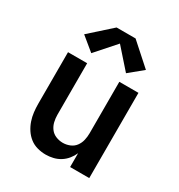

<svg xmlns="http://www.w3.org/2000/svg" viewBox="-183 -901 966 1034"><g transform="rotate(30 300.0 -384.0)"><path d="M252 8Q226 8 200 1Q174 -6 153.5 -22Q133 -38 118.5 -60Q104 -82 95.5 -107Q87 -132 84 -158Q81 -184 81 -210V-530H200V-210Q200 -188 205 -166.5Q210 -145 223 -127.5Q236 -110 257 -101.5Q278 -93 300 -93Q322 -93 343 -101.5Q364 -110 377 -127.5Q390 -145 395 -166.5Q400 -188 400 -210V-530H519V0H400V-86Q391 -65 376 -46.5Q361 -28 341 -15.5Q321 -3 298 2.5Q275 8 252 8ZM192 -588 108 -657 241 -776H359L492 -657L408 -588L300 -710Z"/></g></svg>

Font: Iosevka Curly Extended
Style: Bold
Weight: 700
Width: 7
Monospace: yes
Designer: Belleve Invis
Foundry: Belleve Invis
Version: Version 11.1.0; ttfautohint (v1.8.3)